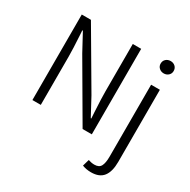

<svg xmlns="http://www.w3.org/2000/svg" viewBox="-195 -871 1267 1278"><g transform="rotate(30 438.0 -231.5)"><path d="M160.2 -657.2 414.6 -223.6 486.8 -89.4H490.7L487.8 -138.2Q481.9 -239.7 481.9 -291.5V-657.2H546.4V0H475.6L222.2 -434.1L149.9 -567.9H145.5L147.5 -537.1Q154.3 -427.7 154.3 -370.1V0H89.8V-657.2ZM757.8 -685.1Q778.8 -685.1 793.2 -671.9Q807.6 -658.7 807.6 -637.2Q807.6 -616.7 793 -603.5Q778.3 -590.3 757.8 -590.3Q736.8 -590.3 722.2 -603.5Q707.5 -616.7 707.5 -637.2Q707.5 -658.7 721.9 -671.9Q736.3 -685.1 757.8 -685.1ZM790.5 -483.4V70.8Q790.5 145.5 761 183.6Q731.4 221.7 667.5 221.7Q630.4 221.7 599.6 209.5L614.3 158.2Q639.2 166.5 661.6 166.5Q697.3 166.5 710.2 142.3Q723.1 118.2 723.1 69.3V-483.4Z"/></g></svg>

Font: Varta
Style: Light
Weight: 300
Designer: Joana Correia, Viktoriya Grabowska, Eben Sorkin
Foundry: Sorkin Type
Version: Version 1.002; ttfautohint (v1.3) -l 8 -r 24 -G 200 -x 12 -H